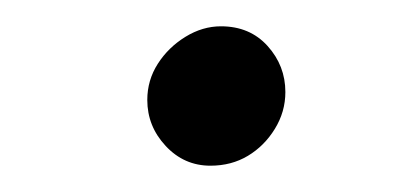

<svg xmlns="http://www.w3.org/2000/svg" viewBox="-20 -405 306 146"><path d="M140 -279Q120 -279 106 -294Q92 -309 92 -329Q92 -344 100 -356.5Q108 -369 121 -377Q134 -385 148 -385Q170 -385 183.5 -370Q197 -355 197 -335Q197 -320 189 -307Q181 -294 168.5 -286.5Q156 -279 140 -279Z"/></svg>

Font: MuseoModerno Thin Light
Style: Italic
Weight: 300
Italic angle: -9°
Version: Version 1.003